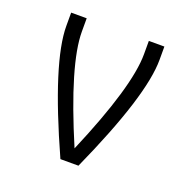

<svg xmlns="http://www.w3.org/2000/svg" viewBox="-101 -625 702 720"><g transform="rotate(20 250.0 -265.0)"><path d="M214 0Q64 -333 64 -477V-530H126V-477Q126 -347 250 -56Q374 -347 374 -477V-530H436V-477Q436 -333 286 0Z"/></g></svg>

Font: Iosevka SS01 Light
Style: Regular
Weight: 300
Monospace: yes
Designer: Belleve Invis
Foundry: Belleve Invis
Version: 2.3.3; ttfautohint (v1.8.3)